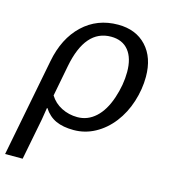

<svg xmlns="http://www.w3.org/2000/svg" viewBox="-126 -630 836 929"><g transform="rotate(15 292.5 -166.0)"><path d="M274.4 9.8Q221.2 9.8 185.3 -6.6Q149.4 -22.9 125 -60.1H123L113.3 0L72.8 207.5H-15.1L80.6 -283.7Q103.5 -402.3 175.5 -470.5Q247.6 -538.6 352.1 -538.6Q441.4 -538.6 493.9 -482.2Q546.4 -425.8 546.4 -329.1Q546.4 -267.1 526.4 -204.1Q506.3 -141.1 468.8 -92.8Q431.2 -44.4 381.1 -17.3Q331.1 9.8 274.4 9.8ZM452.6 -328.1Q452.6 -397.5 421.9 -435.5Q391.1 -473.6 334 -473.6Q205.1 -473.6 168 -281.7L138.2 -127Q159.2 -92.8 196 -74Q232.9 -55.2 275.9 -55.2Q327.1 -55.2 366.9 -91.3Q406.7 -127.4 429.7 -195.8Q452.6 -264.2 452.6 -328.1Z"/></g></svg>

Font: Liberation Mono
Style: Italic
Weight: 400
Italic angle: -12°
Monospace: yes
Designer: Steve Matteson
Foundry: Ascender Corporation
Version: Version 2.1.5